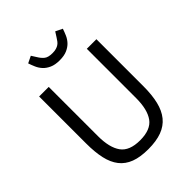

<svg xmlns="http://www.w3.org/2000/svg" viewBox="-256 -1046 1190 1190"><g transform="rotate(-45 339.0 -450.5)"><path d="M172 -698V-266Q172 -166 209 -114.5Q246 -63 339 -63Q432 -63 469 -114.5Q506 -166 506 -266V-698H590V-286Q590 -210 576.5 -154Q563 -98 533 -61Q503 -24 454.5 -6Q406 12 336 12Q266 12 218.5 -6Q171 -24 142 -61Q113 -98 100.5 -154Q88 -210 88 -286V-698ZM337 -766Q297 -766 270.5 -778Q244 -790 227.5 -808Q211 -826 201.5 -848Q192 -870 185 -891L230 -913L251 -880Q264 -858 281.5 -843.5Q299 -829 337 -829Q356 -829 369.5 -833Q383 -837 392.5 -843.5Q402 -850 409 -859.5Q416 -869 423 -880L444 -913L489 -891Q482 -870 472.5 -848Q463 -826 446.5 -808Q430 -790 403.5 -778Q377 -766 337 -766Z"/></g></svg>

Font: IBM Plex Sans
Style: Regular
Weight: 400
Designer: Mike Abbink, Paul van der Laan, Pieter van Rosmalen
Foundry: Bold Monday
Version: Version 3.005